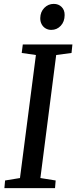

<svg xmlns="http://www.w3.org/2000/svg" viewBox="-20 -973 395 993"><path d="M2.7 0 6.3 -39.6 83.3 -52.2 165.7 -688.5 92.3 -699.1 97.9 -743H354.5L349.9 -699.1L270.6 -688.5L188.9 -52.2L267.9 -39.6L264.6 0ZM245.3 -818.4Q229 -818.4 215.9 -826.1Q202.8 -833.8 195.4 -847.7Q187.9 -861.5 188.2 -879.8Q188.9 -911.7 209.2 -932.3Q229.5 -952.9 258 -952.9Q282.8 -952.9 298.7 -937Q314.6 -921.1 314.3 -895.1Q314.2 -861.2 294.3 -839.8Q274.4 -818.4 245.3 -818.4Z"/></svg>

Font: Merriweather Light
Style: Italic
Weight: 300
Italic angle: -7.8°
Designer: Eben Sorkin
Foundry: Eben Sorkin
Version: Version 2.101